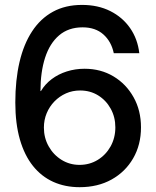

<svg xmlns="http://www.w3.org/2000/svg" viewBox="-20 -759 643 790"><path d="M307.6 11.2Q248 11.2 199.2 -10.7Q150.4 -32.7 115.5 -76.4Q80.6 -120.1 61.8 -185.3Q43 -250.5 43 -337.4Q43 -429.7 60.3 -503.7Q77.6 -577.6 112.1 -630.1Q146.5 -682.6 197.8 -710.7Q249 -738.8 317.4 -738.8Q383.3 -738.8 433.8 -713.4Q484.4 -688 515.4 -643.3Q546.4 -598.6 553.2 -540H448.2Q438 -588.4 405.3 -617.4Q372.6 -646.5 319.8 -646.5Q261.7 -646.5 223.1 -613.5Q184.6 -580.6 165.5 -521.5Q146.5 -462.4 146.5 -384.3H148.4Q165.5 -413.1 192.9 -433.6Q220.2 -454.1 254.9 -465.1Q289.6 -476.1 328.1 -476.1Q394.5 -476.1 446.8 -444.8Q499 -413.6 529.5 -359.1Q560.1 -304.7 560.1 -234.9Q560.1 -163.1 527.8 -107.4Q495.6 -51.8 439 -20.3Q382.3 11.2 307.6 11.2ZM307.1 -80.6Q348.6 -80.6 382.1 -101.1Q415.5 -121.6 435.1 -156.7Q454.6 -191.9 454.6 -234.9Q454.6 -277.3 435.5 -311.8Q416.5 -346.2 383.8 -366.5Q351.1 -386.7 309.6 -386.7Q278.3 -386.7 251.5 -374.8Q224.6 -362.8 204.1 -341.8Q183.6 -320.8 172.1 -293.2Q160.6 -265.6 160.6 -233.9Q160.6 -191.9 180.2 -157Q199.7 -122.1 233.2 -101.3Q266.6 -80.6 307.1 -80.6Z"/></svg>

Font: Inter 28pt Medium
Style: Regular
Weight: 500
Designer: Rasmus Andersson
Foundry: rsms
Version: Version 4.001;git-66647c0bb